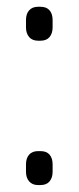

<svg xmlns="http://www.w3.org/2000/svg" viewBox="-20 -534 227 554"><path d="M96.5 -416.5H90.2Q73.2 -416.5 64.1 -427.1Q55 -437.8 55 -454.8V-476.2Q55 -494 64.1 -504.2Q73.2 -514.5 90.2 -514.5H96.5Q114.2 -514.5 123 -504.2Q131.8 -494 131.8 -476.2V-454.8Q131.8 -437.8 123 -427.1Q114.2 -416.5 96.5 -416.5ZM96.5 0H90.2Q73.2 0 64.1 -10.6Q55 -21.2 55 -38.2V-59.8Q55 -77.5 64.1 -87.8Q73.2 -98 90.2 -98H96.5Q114.2 -98 123 -87.8Q131.8 -77.5 131.8 -59.8V-38.2Q131.8 -21.2 123 -10.6Q114.2 0 96.5 0Z"/></svg>

Font: Quicksand Variable Light
Style: Regular
Weight: 300
Designer: Andrew Paglinawan
Foundry: Andrew Paglinawan
Version: Version 3.004